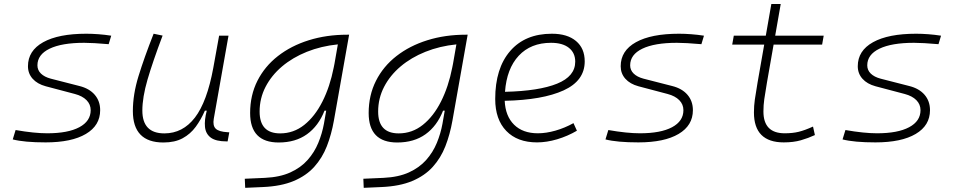

<svg xmlns="http://www.w3.org/2000/svg" viewBox="-20 -694 4728 949"><path d="M205.6 9.8Q100.1 9.8 43 -4.9L57.1 -51.3Q149.4 -35.2 213.4 -35.2Q315.9 -35.2 372.1 -65.2Q428.2 -95.2 428.2 -149.4Q428.2 -178.2 407.7 -199Q387.2 -219.7 350.1 -229.5L206.1 -267.6Q164.6 -278.8 141.4 -304.7Q118.2 -330.6 118.2 -366.7Q118.2 -443.4 193.6 -485.4Q269 -527.3 406.7 -527.3Q434.1 -527.3 466.3 -524.9Q498.5 -522.5 529.8 -517.6L517.1 -475.6Q439 -482.4 396 -482.4Q285.6 -482.4 225.3 -453.4Q165 -424.3 165 -371.1Q165 -347.2 182.4 -330.3Q199.7 -313.5 231 -305.2L372.1 -269Q421.4 -256.8 448.2 -225.6Q475.1 -194.3 475.1 -149.4Q475.1 -73.7 404.5 -32Q334 9.8 205.6 9.8Z M787.6 10.3Q636.7 10.3 636.7 -145Q636.7 -227.1 664.6 -317.6Q692.4 -408.2 739.3 -527.3L783.7 -518.1Q734.9 -388.7 709.2 -300.8Q683.6 -212.9 683.6 -147.5Q683.6 -34.7 792.5 -34.7Q883.3 -34.7 943.4 -112.8Q1003.4 -190.9 1034.2 -358.4L1063 -517.6H1109.4L1036.6 -106.9Q1030.8 -73.2 1046.1 -58.1Q1061.5 -43 1104.5 -40.5L1113.3 -40L1105 4.9H1099.6Q1046.9 4.9 1021.7 -13.9Q996.6 -32.7 993.2 -66.7Q989.7 -100.6 1002 -147H992.7Q973.6 -103 947.5 -67.4Q921.4 -31.7 882.8 -10.7Q844.2 10.3 787.6 10.3Z M1191.9 234.4 1189.9 189.5 1289.6 185.1Q1363.8 181.6 1415.5 158Q1467.3 134.3 1500.7 96.4Q1534.2 58.6 1553.2 12.2Q1572.3 -34.2 1581.1 -82.5L1592.3 -147H1584Q1554.2 -71.3 1497.3 -30.5Q1440.4 10.3 1357.4 10.3Q1216.3 10.3 1216.3 -135.3Q1216.3 -223.1 1252.4 -294.7Q1288.6 -366.2 1353.8 -417Q1418.9 -467.8 1506.3 -495.1Q1593.8 -522.5 1696.3 -522.5H1705.6L1630.4 -98.1Q1618.2 -29.3 1595.5 28.8Q1572.8 86.9 1533 130.9Q1493.2 174.8 1431.4 200.7Q1369.6 226.6 1279.8 230.5ZM1649.9 -474.6Q1567.4 -466.3 1496.8 -438Q1426.3 -409.7 1374 -365.5Q1321.8 -321.3 1292.5 -264.6Q1263.2 -208 1263.2 -142.6Q1263.2 -34.7 1364.7 -34.7Q1431.2 -34.7 1483.9 -76.7Q1536.6 -118.7 1573.7 -192.1Q1610.8 -265.6 1629.4 -359.9L1633.3 -379.4Z M1777.8 234.4 1775.9 189.5 1875.5 185.1Q1949.7 181.6 2001.5 158Q2053.2 134.3 2086.7 96.4Q2120.1 58.6 2139.2 12.2Q2158.2 -34.2 2167 -82.5L2178.2 -147H2169.9Q2140.1 -71.3 2083.3 -30.5Q2026.4 10.3 1943.4 10.3Q1802.2 10.3 1802.2 -135.3Q1802.2 -223.1 1838.4 -294.7Q1874.5 -366.2 1939.7 -417Q2004.9 -467.8 2092.3 -495.1Q2179.7 -522.5 2282.2 -522.5H2291.5L2216.3 -98.1Q2204.1 -29.3 2181.4 28.8Q2158.7 86.9 2118.9 130.9Q2079.1 174.8 2017.3 200.7Q1955.6 226.6 1865.7 230.5ZM2235.8 -474.6Q2153.3 -466.3 2082.8 -438Q2012.2 -409.7 1960 -365.5Q1907.7 -321.3 1878.4 -264.6Q1849.1 -208 1849.1 -142.6Q1849.1 -34.7 1950.7 -34.7Q2017.1 -34.7 2069.8 -76.7Q2122.6 -118.7 2159.7 -192.1Q2196.8 -265.6 2215.3 -359.9L2219.2 -379.4Z M2638.7 -35.2Q2679.2 -35.2 2725.3 -48.3Q2771.5 -61.5 2814.5 -85.4L2831.5 -47.9Q2785.6 -21 2733.9 -5.6Q2682.1 9.8 2634.3 9.8Q2537.1 9.8 2482.4 -46.9Q2427.7 -103.5 2427.7 -204.6Q2427.7 -356.4 2501.7 -441.9Q2575.7 -527.3 2707.5 -527.3Q2784.2 -527.3 2827.1 -491.2Q2870.1 -455.1 2870.1 -390.6Q2870.1 -294.9 2765.9 -247.3Q2661.6 -199.7 2474.6 -195.8Q2478 -120.1 2521 -77.6Q2564 -35.2 2638.7 -35.2ZM2476.1 -240.2Q2644 -244.1 2733.6 -280.5Q2823.2 -316.9 2823.2 -389.2Q2823.2 -432.6 2792 -457.5Q2760.7 -482.4 2703.6 -482.4Q2603.5 -482.4 2543.9 -418.5Q2484.4 -354.5 2476.1 -240.2Z M3135.3 9.8Q3029.8 9.8 2972.7 -4.9L2986.8 -51.3Q3079.1 -35.2 3143.1 -35.2Q3245.6 -35.2 3301.8 -65.2Q3357.9 -95.2 3357.9 -149.4Q3357.9 -178.2 3337.4 -199Q3316.9 -219.7 3279.8 -229.5L3135.7 -267.6Q3094.2 -278.8 3071 -304.7Q3047.9 -330.6 3047.9 -366.7Q3047.9 -443.4 3123.3 -485.4Q3198.7 -527.3 3336.4 -527.3Q3363.8 -527.3 3396 -524.9Q3428.2 -522.5 3459.5 -517.6L3446.8 -475.6Q3368.7 -482.4 3325.7 -482.4Q3215.3 -482.4 3155 -453.4Q3094.7 -424.3 3094.7 -371.1Q3094.7 -347.2 3112.1 -330.3Q3129.4 -313.5 3160.6 -305.2L3301.8 -269Q3351.1 -256.8 3377.9 -225.6Q3404.8 -194.3 3404.8 -149.4Q3404.8 -73.7 3334.2 -32Q3263.7 9.8 3135.3 9.8Z M3854 9.8Q3706.5 9.8 3706.5 -138.2Q3706.5 -170.9 3710.9 -201.7Q3715.3 -232.4 3724.6 -287.1L3757.3 -473.6H3599.1L3606.9 -517.6H3765.1L3792.5 -674.3H3838.9L3811.5 -517.6H4051.3L4043.5 -473.6H3803.7L3771 -287.1Q3761.7 -232.9 3757.6 -203.6Q3753.4 -174.3 3753.4 -143.1Q3753.4 -35.2 3858.4 -35.2Q3897.5 -35.2 3927.5 -42.5Q3957.5 -49.8 3998.5 -68.4L4007.8 -26.4Q3975.1 -11.2 3938.5 -0.7Q3901.9 9.8 3854 9.8Z M4307.1 9.8Q4201.7 9.8 4144.5 -4.9L4158.7 -51.3Q4251 -35.2 4314.9 -35.2Q4417.5 -35.2 4473.6 -65.2Q4529.8 -95.2 4529.8 -149.4Q4529.8 -178.2 4509.3 -199Q4488.8 -219.7 4451.7 -229.5L4307.6 -267.6Q4266.1 -278.8 4242.9 -304.7Q4219.7 -330.6 4219.7 -366.7Q4219.7 -443.4 4295.2 -485.4Q4370.6 -527.3 4508.3 -527.3Q4535.6 -527.3 4567.9 -524.9Q4600.1 -522.5 4631.3 -517.6L4618.7 -475.6Q4540.5 -482.4 4497.6 -482.4Q4387.2 -482.4 4326.9 -453.4Q4266.6 -424.3 4266.6 -371.1Q4266.6 -347.2 4283.9 -330.3Q4301.3 -313.5 4332.5 -305.2L4473.6 -269Q4522.9 -256.8 4549.8 -225.6Q4576.7 -194.3 4576.7 -149.4Q4576.7 -73.7 4506.1 -32Q4435.5 9.8 4307.1 9.8Z"/></svg>

Font: Cascadia Code ExtraLight
Style: Italic
Weight: 200
Italic angle: -10°
Monospace: yes
Designer: Aaron Bell
Foundry: Saja Typeworks
Version: Version 2404.023; ttfautohint (v1.8.4)